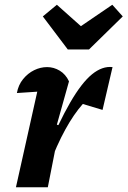

<svg xmlns="http://www.w3.org/2000/svg" viewBox="-20 -787 536 807"><path d="M47 0 151 -466 169 -404Q145 -402 119.5 -400.5Q94 -399 51 -396Q57 -430 77 -454.5Q97 -479 123.5 -492Q150 -505 178 -505Q206 -505 231 -490Q256 -475 270 -445L219 -263L232 -259L181 0ZM185 -88 171 -139Q227 -273 275 -356Q323 -439 366.5 -474.5Q410 -510 453 -505L411 -325L328 -350Q290 -307 254.5 -242.5Q219 -178 185 -88ZM265 -579 160 -718 219 -767 320 -677 452 -767 496 -718 354 -579Z"/></svg>

Font: Piazzolla Thin ExtraBold
Style: Italic
Weight: 800
Italic angle: -11.3°
Version: Version 2.005